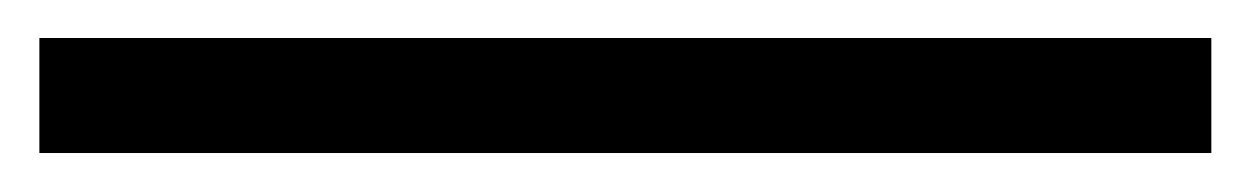

<svg xmlns="http://www.w3.org/2000/svg" viewBox="-26 -1 644 99"><path d="M-5.7 77.9H598.6V18.6H-5.7Z"/></svg>

Font: Source Han Serif CN VF
Style: Regular
Weight: 250
Designer: Ryoko NISHIZUKA 西塚涼子 (kana & ideographs); Frank Grießhammer (Latin, Greek & Cyrillic); Wenlong ZHANG 张文龙 (bopomofo); San
Foundry: Adobe
Version: Version 2.002;hotconv 1.1.0;makeotfexe 2.6.0